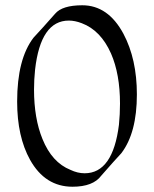

<svg xmlns="http://www.w3.org/2000/svg" viewBox="-20 -696 584 728"><path d="M255 12Q151 12 94 -90Q45 -178 45 -311Q45 -472 107 -553Q137 -585 189 -644Q216 -676 292 -676Q390 -676 448 -568Q499 -472 499 -338Q499 -192 440 -115Q428 -102 409 -81Q390 -60 364 -30Q333 12 255 12ZM301 -39Q408 -39 431 -223Q433 -243 434 -263Q435 -283 435 -303Q435 -415 401 -493Q362 -581 290 -608Q264 -618 241 -618Q134 -618 113 -432Q111 -413 110 -394Q109 -375 109 -356Q109 -302 117 -255Q125 -208 141 -169Q177 -80 247 -52Q274 -39 301 -39Z"/></svg>

Font: Gideon Roman
Style: Regular
Weight: 400
Designer: Robert E. Leuschke
Foundry: Robert E. Leuschke
Version: Version 2.010